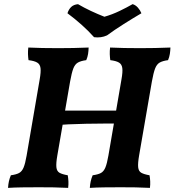

<svg xmlns="http://www.w3.org/2000/svg" viewBox="-20 -910 848 933"><path d="M416.5 3Q417.6 -14.7 420.9 -29.4Q424.2 -44 430.3 -58.3Q456.2 -61.8 470.2 -69.3Q484.1 -76.8 492.1 -96.1Q500.1 -115.4 506.6 -153.1L570.2 -523.9Q576.8 -560.5 574.3 -579.1Q571.9 -597.7 558.2 -605.9Q544.5 -614.2 516 -617.7Q513.9 -631.4 513.4 -647.1Q512.9 -662.8 515 -679Q547.7 -677.5 583.7 -676.7Q619.7 -676 660.1 -676Q695.7 -676 733.3 -676.7Q770.9 -677.5 808.2 -679Q807.7 -663.3 805.4 -648.1Q803.1 -632.9 796.6 -617.7Q770.5 -614.2 756 -606Q741.6 -597.7 733.6 -576.8Q725.6 -555.9 718 -513.5L656 -154.7Q649.5 -117 651.4 -97.4Q653.4 -77.8 666.8 -70.3Q680.3 -62.8 706.6 -58.3Q709.2 -44.1 709.9 -28.6Q710.6 -13.2 708.6 3Q671.9 1 638.5 0.5Q605.2 0 565.7 0Q523.1 0 485.2 0.5Q447.2 1 416.5 3ZM19.1 3Q20.1 -14.7 23.4 -29.4Q26.7 -44 32.8 -58.3Q58.8 -61.8 72.7 -69.3Q86.7 -76.8 94.7 -96.1Q102.7 -115.4 109.2 -153.1L172.8 -523.9Q179.3 -560.5 176.9 -579.1Q174.5 -597.7 160.8 -605.9Q147.1 -614.2 118.6 -617.7Q116.5 -631.4 116 -647.1Q115.5 -662.8 117.6 -679Q150.3 -677.5 186.3 -676.7Q222.3 -676 262.6 -676Q298.3 -676 335.9 -676.7Q373.4 -677.5 410.7 -679Q410.3 -663.3 408 -648.1Q405.7 -632.9 399.1 -617.7Q373.1 -614.2 358.6 -606Q344.1 -597.7 336.1 -576.8Q328.2 -555.9 320.6 -513.5L258.6 -154.7Q252 -117 254 -97.4Q256 -77.8 269.4 -70.3Q282.8 -62.8 309.2 -58.3Q311.7 -44.1 312.5 -28.6Q313.2 -13.2 311.2 3Q274.4 1 241.1 0.5Q207.7 0 168.3 0Q125.7 0 87.7 0.5Q49.8 1 19.1 3ZM239.4 -301.2 250.4 -372.7H573.4L563.9 -309.9Q529.2 -309.9 486.5 -309.6Q443.8 -309.3 399 -308.6Q354.1 -307.8 312.8 -305.8Q271.4 -303.8 239.4 -301.2ZM437.1 -729.3Q409.4 -760.4 376.1 -790Q342.8 -819.6 307.8 -845.6Q314 -864.9 326.1 -876.3Q338.1 -887.7 359.1 -889.7Q387.9 -872.8 421.6 -856.9Q455.3 -841.1 487.4 -828.6Q525.2 -839.4 561.1 -856.7Q596.9 -874 624.5 -889.9Q639.2 -885.4 650.4 -872.6Q661.5 -859.9 667.1 -845.6Q625.4 -821.1 580.9 -792.9Q536.3 -764.8 499.9 -738Q471 -724.8 437.1 -729.3Z"/></svg>

Font: Vollkorn
Style: Italic
Weight: 400
Italic angle: -11°
Designer: Friedrich Althausen
Foundry: Friedrich Althausen
Version: Version 5.001